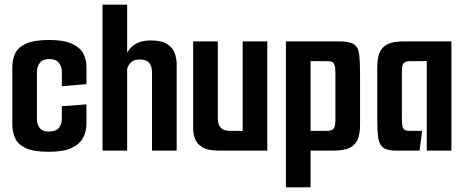

<svg xmlns="http://www.w3.org/2000/svg" viewBox="-20 -648 2002 826"><path d="M190 5Q124 5 90.5 -11Q57 -27 45 -54Q33 -81 33 -113V-358Q33 -391 45 -417.5Q57 -444 91.5 -460Q126 -476 193 -476Q253 -476 288 -460.5Q323 -445 337.5 -419Q352 -393 352 -360V-286L246 -277V-340Q246 -361 233.5 -377.5Q221 -394 192 -394Q164 -394 151.5 -378Q139 -362 139 -340V-133Q139 -112 151 -97Q163 -82 189 -82Q220 -82 233 -97.5Q246 -113 246 -136V-191L352 -199V-117Q352 -82 337 -54.5Q322 -27 287 -11Q252 5 190 5Z M421 -628H527V-422Q542 -447 566 -460.5Q590 -474 629 -474Q676 -474 700 -458Q724 -442 732 -418.5Q740 -395 740 -373V0H634V-336Q634 -364 621.5 -378Q609 -392 581 -392Q558 -392 545.5 -381.5Q533 -371 527 -352V0H421Z M922 0Q875 0 851 -14.5Q827 -29 819 -51Q811 -73 811 -95V-470H917V-141Q917 -112 929.5 -98.5Q942 -85 970 -85H1024V-470H1130V0Z M1210 -470H1437Q1483 -470 1502 -458Q1521 -446 1525 -415.5Q1529 -385 1529 -331V-112Q1529 -73 1519 -48.5Q1509 -24 1484 -12Q1459 0 1413 0H1316V158H1210ZM1316 -385V-85H1386Q1402 -85 1410 -90Q1418 -95 1420.5 -106Q1423 -117 1423 -134V-333Q1423 -356 1419.5 -367Q1416 -378 1408.5 -381.5Q1401 -385 1385 -385Z M1686 0Q1646 0 1629 -12.5Q1612 -25 1607.5 -53.5Q1603 -82 1603 -130V-358Q1603 -397 1613 -421.5Q1623 -446 1648 -458Q1673 -470 1718 -470H1922V0H1816V-385H1746Q1729 -385 1721 -380Q1713 -375 1711 -364.5Q1709 -354 1709 -336V-137Q1709 -114 1712 -103Q1715 -92 1722.5 -88.5Q1730 -85 1744 -85H1796L1785 0Z"/></svg>

Font: Smooch Sans Thin
Style: Bold
Weight: 700
Version: Version 1.010